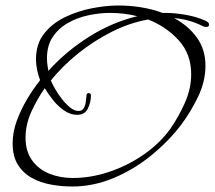

<svg xmlns="http://www.w3.org/2000/svg" viewBox="-20 -626 781 699"><path d="M243 53Q204 53 165.5 46Q127 39 95.5 21.5Q64 4 45 -26.5Q26 -57 26 -104Q26 -145 41 -186Q56 -227 79 -265.5Q102 -304 126 -334Q119 -353 115 -372Q111 -391 111 -410Q111 -466 140.5 -503.5Q170 -541 216.5 -563.5Q263 -586 315 -596Q367 -606 411 -606Q452 -606 493 -599.5Q534 -593 572 -579H582Q617 -579 656.5 -572Q696 -565 727 -551Q732 -549 736.5 -545.5Q741 -542 741 -536Q741 -528 731 -528Q728 -528 725.5 -528.5Q723 -529 720 -530Q669 -556 614 -560Q665 -533 696.5 -489.5Q728 -446 728 -387Q728 -329 700.5 -272.5Q673 -216 639 -171Q594 -112 531 -60.5Q468 -9 394 22Q320 53 243 53ZM156 -368Q220 -439 304 -492Q388 -545 480 -567Q432 -579 381 -579Q343 -579 302.5 -570.5Q262 -562 227.5 -542.5Q193 -523 172 -491.5Q151 -460 151 -414Q151 -403 152.5 -391Q154 -379 156 -368ZM245 22Q311 22 378 -0.5Q445 -23 503.5 -63.5Q562 -104 600 -157Q630 -200 653 -251.5Q676 -303 676 -356Q676 -430 630 -480Q584 -530 519 -555Q452 -543 386.5 -510Q321 -477 264.5 -431.5Q208 -386 165 -333Q170 -321 180.5 -302.5Q191 -284 205.5 -265.5Q220 -247 235.5 -234.5Q251 -222 266 -222Q279 -222 285 -232.5Q291 -243 292.5 -256.5Q294 -270 295 -279Q295 -287 303 -287Q311 -287 311 -278Q311 -254 300 -231Q289 -208 260 -208Q236 -208 213 -224Q190 -240 172 -263Q154 -286 143 -305Q116 -267 94.5 -220Q73 -173 73 -125Q73 -75 97 -42Q121 -9 160 6.5Q199 22 245 22Z"/></svg>

Font: Bonheur Royale
Style: Regular
Weight: 400
Designer: Robert E. Leuschke
Foundry: Robert E. Leuschke
Version: Version 1.010; ttfautohint (v1.8.3)